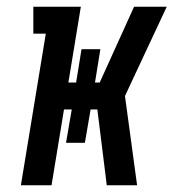

<svg xmlns="http://www.w3.org/2000/svg" viewBox="-20 -550 540 570"><path d="M42 0 116 -450H79V-530H220L183 -305H206L222 -404H278L262 -305H276L378 -530H475L351 -265L387 0H297L269 -225H249L232 -126H176L193 -225H170L133 0Z"/></svg>

Font: Iosevka Slab Medium
Style: Italic
Weight: 500
Italic angle: -9°
Monospace: yes
Designer: Belleve Invis
Foundry: Belleve Invis
Version: Version 11.1.0; ttfautohint (v1.8.3)